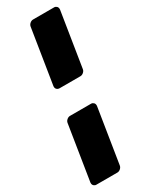

<svg xmlns="http://www.w3.org/2000/svg" viewBox="-240 -795 773 989"><g transform="rotate(-30 147.0 -300.0)"><path d="M-7.5 125 44.2 -200Q45.8 -210 54.6 -217.5Q63.3 -225 73.3 -225H198.3Q206.7 -225 212.9 -219.2Q219.2 -213.3 219.2 -204.2V-200L167.5 125Q165.8 135 157.1 142.5Q148.3 150 138.3 150H13.3Q5 150 -1.2 144.2Q-7.5 138.3 -7.5 129.2ZM75.8 -400 127.5 -725Q129.2 -735 137.9 -742.5Q146.7 -750 156.7 -750H281.7Q290 -750 296.2 -744.2Q302.5 -738.3 302.5 -729.2V-725L250.8 -400Q249.2 -390 240.4 -382.5Q231.7 -375 221.7 -375H96.7Q88.3 -375 82.1 -380.8Q75.8 -386.7 75.8 -395.8Z"/></g></svg>

Font: BoonTook Mon
Style: Italic
Weight: 400
Italic angle: -9°
Designer: Sungsit Sawaiwan
Foundry: FontUni
Version: Version 3.0